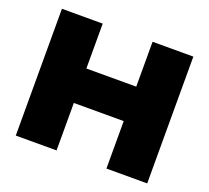

<svg xmlns="http://www.w3.org/2000/svg" viewBox="-125 -897 1147 1053"><g transform="rotate(20 448.5 -370.0)"><path d="M65 0V-740H303V-478H594V-740H832V0H594V-277H303V0Z"/></g></svg>

Font: Encode Sans Expanded Black
Style: Regular
Weight: 900
Width: 7
Designer: Multiple Designers
Foundry: Impallari Type
Version: Version 2.000